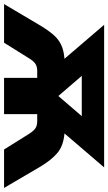

<svg xmlns="http://www.w3.org/2000/svg" viewBox="173 -718 532 944"><g transform="rotate(90 439.0 -246.0)"><path d="M-13 0 93 -179Q116 -217 137.5 -242Q159 -267 187 -280.5Q215 -294 256 -297L89 -492H790L623 -297Q683 -292 718 -263Q753 -234 786 -179L891 0H702L627 -120Q612 -144 598.5 -153.5Q585 -163 563 -163H528V0H350V-163H316Q294 -163 280 -153.5Q266 -144 252 -120L177 0ZM438 -268H440L538 -382H340Z"/></g></svg>

Font: Nunito Sans Black
Style: Regular
Weight: 900
Designer: Vernon Adams
Foundry: Vernon Adams
Version: Version 3.006; ttfautohint (v1.8.3)